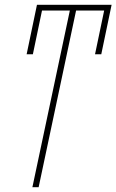

<svg xmlns="http://www.w3.org/2000/svg" viewBox="-20 -780 485 800"><path d="M91 -554 134 -760H445L402 -554H376L414 -736H297L141 0H115L271 -736H155L117 -554Z"/></svg>

Font: Noto Sans UI SemiCondensed Thin
Style: Italic
Weight: 250
Width: 4
Italic angle: -12°
Designer: Monotype Design Team
Foundry: Monotype Imaging Inc.
Version: Version 1.901